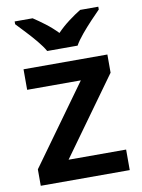

<svg xmlns="http://www.w3.org/2000/svg" viewBox="-86 -825 653 884"><g transform="rotate(-10 240.5 -383.0)"><path d="M448 0H32V-77L298 -446H47V-542H439V-457L179 -96H448ZM169 -606Q156 -629 133.5 -656Q111 -683 87 -708.5Q63 -734 45 -753V-766H129Q155 -749 184 -727Q213 -705 239 -678Q265 -705 295 -727.5Q325 -750 351 -766H436V-753Q418 -735 393.5 -709Q369 -683 346.5 -656Q324 -629 311 -606Z"/></g></svg>

Font: Noto Sans Medefaidrin SemiBold
Style: Regular
Weight: 600
Designer: Dalton Maag Ltd
Foundry: Dalton Maag Ltd
Version: Version 1.002; ttfautohint (v1.8.4.7-5d5b)